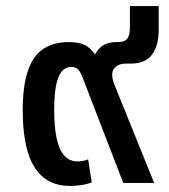

<svg xmlns="http://www.w3.org/2000/svg" viewBox="-20 -604 557 634"><path d="M212 10Q155 10 120 -21Q85 -52 70 -108Q55 -164 55 -238Q55 -320 72 -370Q89 -420 123 -442.5Q157 -465 207 -465Q249 -465 270.5 -449Q292 -433 311 -396L286 -397Q291 -428 310.5 -446.5Q330 -465 364 -465H371Q391 -465 400 -476Q409 -487 409 -514V-584H504V-505Q504 -453 482 -423.5Q460 -394 412 -394H397Q368 -394 356 -376.5Q344 -359 358 -324L489 0H387L255 -342Q248 -362 240 -372.5Q232 -383 215 -383Q199 -383 186.5 -371Q174 -359 166.5 -328Q159 -297 159 -239Q159 -185 167 -147.5Q175 -110 192 -90.5Q209 -71 237 -71Q244 -71 253 -72.5Q262 -74 271 -78L283 -2Q269 4 249.5 7Q230 10 212 10Z"/></svg>

Font: Noto Sans Thai Medium
Style: Regular
Weight: 500
Designer: Monotype Design Team
Foundry: Monotype Imaging Inc.
Version: Version 2.001